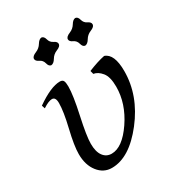

<svg xmlns="http://www.w3.org/2000/svg" viewBox="-172 -813 849 925"><g transform="rotate(-30 252.5 -350.0)"><path d="M179.7 7.3Q133.8 7.3 103.8 -31Q73.7 -69.3 73.7 -129.9Q73.7 -175.8 94 -260.5Q114.3 -345.2 114.3 -391.6Q114.3 -424.8 93.8 -424.8Q74.7 -424.8 42.5 -403.3L36.6 -421.4Q119.1 -479 168.9 -479Q183.6 -479 188.5 -469.7Q193.4 -460.4 193.4 -437.5Q193.4 -389.6 171.1 -288.1Q148.9 -186.5 148.9 -144.5Q148.9 -99.6 166.3 -76.2Q183.6 -52.7 212.9 -52.7Q272.9 -52.7 332.8 -140.6Q392.6 -228.5 392.6 -321.8Q392.6 -377 372.1 -401.9Q351.6 -426.8 327.6 -430.2L322.8 -449.2Q376.5 -471.2 416 -479Q463.9 -463.4 463.9 -367.7Q463.9 -232.4 370.6 -112.5Q277.3 7.3 179.7 7.3ZM173.8 -567.4Q160.6 -568.8 155.8 -588.1Q150.9 -607.4 133.5 -615.2Q116.2 -623 116.2 -635.3Q116.2 -649.4 141.1 -659.2Q161.6 -667.5 173.1 -686.5Q184.6 -705.6 198.2 -707Q211.9 -705.6 216.8 -686.5Q221.7 -667.5 238.8 -659.4Q255.9 -651.4 255.9 -639.6Q255.9 -625 231.4 -615.7Q210.9 -607.4 199.5 -588.1Q188 -568.8 173.8 -567.4ZM362.3 -567.4Q349.1 -568.8 344.2 -588.1Q339.4 -607.4 322 -615.2Q304.7 -623 304.7 -635.3Q304.7 -649.4 329.6 -659.2Q350.1 -667.5 361.6 -686.5Q373 -705.6 386.7 -707Q400.4 -705.6 405.3 -686.5Q410.2 -667.5 427.2 -659.4Q444.3 -651.4 444.3 -639.6Q444.3 -625 419.9 -615.7Q399.4 -607.4 387.9 -588.1Q376.5 -568.8 362.3 -567.4Z"/></g></svg>

Font: Kelvinch
Style: Italic
Weight: 400
Italic angle: -10°
Designer: Paul James Miller
Foundry: High-Logic / Made with FontCreator
Version: Version 3.40;July 22, 2017;FontCreator 11.0.0.2388 64-bit